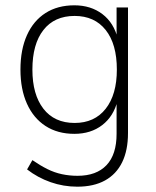

<svg xmlns="http://www.w3.org/2000/svg" viewBox="-20 -515 588 723"><path d="M271 188Q219 188 170.5 171Q122 154 82 123L102 88Q131 108 158 121.5Q185 135 213.5 141Q242 147 272 147Q343 147 381 107Q419 67 419 -11V-137H423Q408 -77 365 -44Q322 -11 260 -11Q197 -11 151.5 -40.5Q106 -70 81.5 -124.5Q57 -179 57 -253Q57 -328 81.5 -382.5Q106 -437 151.5 -466Q197 -495 260 -495Q322 -495 365.5 -462Q409 -429 424 -368H419V-487H462V-14Q462 51 440 96Q418 141 375.5 164.5Q333 188 271 188ZM261 -52Q336 -52 378 -105.5Q420 -159 420 -253Q420 -349 378 -402Q336 -455 261 -455Q185 -455 143.5 -402Q102 -349 102 -253Q102 -159 143.5 -105.5Q185 -52 261 -52Z"/></svg>

Font: Nunito Sans 10pt SemiCondensed ExtraLight
Style: Regular
Weight: 250
Width: 4
Designer: Vernon Adams
Foundry: Vernon Adams
Version: Version 3.101;gftools[0.9.27]